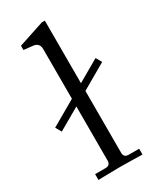

<svg xmlns="http://www.w3.org/2000/svg" viewBox="-190 -781 695 841"><g transform="rotate(-30 157.0 -361.0)"><path d="M-3.9 -293 123 -366.2V-616.7Q123 -648.9 91.8 -652.3L45.9 -657.2V-678.7L175.8 -721.7H191.4V-405.3L301.8 -468.8L318.4 -439.5L191.4 -366.2V-53.7Q191.4 -29.3 215.8 -29.3H268.6V0Q267.1 0 220.5 -1Q173.8 -2 157.2 -2Q140.6 -2 94 -1Q47.4 0 45.9 0V-29.3H98.6Q123 -29.3 123 -53.7V-327.1L12.7 -263.7Z"/></g></svg>

Font: Theano Old Style
Style: Regular
Weight: 400
Designer: Alexey Kryukov
Version: Version 2.00